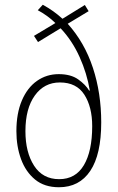

<svg xmlns="http://www.w3.org/2000/svg" viewBox="-20 -778 495 808"><path d="M160 -758Q206 -733 243 -699L337 -757L353 -731L265 -678Q336 -599 371 -492.5Q406 -386 406 -263Q406 -128 360 -59Q314 10 228 10Q167 10 127.5 -22.5Q88 -55 68.5 -108.5Q49 -162 49 -226Q49 -301 72 -355Q95 -409 135.5 -437.5Q176 -466 227 -466Q278 -466 309 -444Q340 -422 355 -397H358Q346 -469 315 -538Q284 -607 235 -659L140 -601L123 -627L213 -681Q197 -697 177.5 -711Q158 -725 139 -735ZM232 -431Q166 -431 126.5 -376Q87 -321 87 -226Q87 -137 123.5 -80.5Q160 -24 229 -24Q298 -24 333 -83Q368 -142 368 -247Q368 -328 335 -379.5Q302 -431 232 -431Z"/></svg>

Font: Noto Sans Lao Looped Condensed ExtraLight
Style: Regular
Weight: 200
Width: 3
Designer: Mark Frömberg, Ben Mitchell
Foundry: The Fontpad Ltd
Version: Version 1.002; ttfautohint (v1.8.4.7-5d5b)